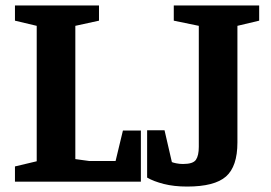

<svg xmlns="http://www.w3.org/2000/svg" viewBox="-20 -668 996 706"><path d="M35 0V-56L115 -75V-573L35 -592V-648H344V-592L257 -573V-83L308 -76H405L432 -188H498V0ZM668 18Q620 18 582.5 8.5Q545 -1 521 -15V-189H585L612 -72Q616 -70 628 -67.5Q640 -65 653 -65Q690 -65 700.5 -80.5Q711 -96 711 -128V-573L619 -592V-648H933V-592L853 -573V-144Q853 -56 811 -19Q769 18 668 18Z"/></svg>

Font: Faustina
Style: Bold
Weight: 700
Designer: Alfonso Garcia
Foundry: http://www.omnibus-type.com
Version: Version 1.200